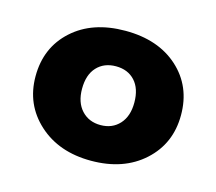

<svg xmlns="http://www.w3.org/2000/svg" viewBox="-64 -786 583 518"><g transform="rotate(15 228.0 -527.5)"><path d="M228 -346.2Q138.2 -346.2 81.5 -397.7Q24.9 -449.2 24.9 -527.8Q24.9 -608.4 80.6 -658.7Q136.2 -709 228 -709Q319.8 -709 375.5 -658.7Q431.2 -608.4 431.2 -527.8Q431.2 -448.2 375 -397.2Q318.8 -346.2 228 -346.2ZM300.8 -527.8Q300.8 -566.9 281 -588.4Q261.2 -609.9 228 -609.9Q194.8 -609.9 174.8 -588.4Q154.8 -566.9 154.8 -527.8Q154.8 -489.7 175 -467.8Q195.3 -445.8 228 -445.8Q260.7 -445.8 280.8 -467.8Q300.8 -489.7 300.8 -527.8Z"/></g></svg>

Font: Biathlonist
Style: Bold
Weight: 700
Designer: Go4gold
Foundry: Go4gold
Version: Version 3.010;FEAKit 1.0